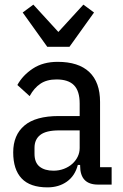

<svg xmlns="http://www.w3.org/2000/svg" viewBox="-20 -797 529 829"><path d="M403 0Q326 0 326 -81V-85H316Q304 -38 269 -13Q234 12 185 12Q110 12 73.5 -26.5Q37 -65 37 -139Q37 -214 85.5 -255Q134 -296 234 -296H324V-350Q324 -404 299.5 -429Q275 -454 224 -454Q182 -454 154.5 -435.5Q127 -417 108 -382L55 -430Q78 -472 122 -501Q166 -530 229 -530Q319 -530 365.5 -486Q412 -442 412 -357V-75H462V0ZM211 -60Q235 -60 256 -68Q277 -76 292 -89.5Q307 -103 315.5 -120.5Q324 -138 324 -158V-234H235Q179 -234 154 -214.5Q129 -195 129 -159V-133Q129 -95 151 -77.5Q173 -60 211 -60ZM184 -595 78 -743 124 -777 232 -659 340 -777 386 -743 280 -595Z"/></svg>

Font: IBM Plex Sans Cond Text
Style: Regular
Weight: 450
Width: 3
Designer: Mike Abbink, Paul van der Laan, Pieter van Rosmalen
Foundry: Bold Monday
Version: Version 1.3